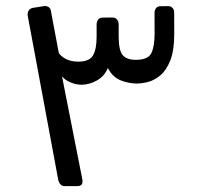

<svg xmlns="http://www.w3.org/2000/svg" viewBox="-20 -631 690 656"><path d="M201.7 5Q191.7 5 186.2 -1.5Q180.7 -8 178.7 -18L74.6 -578Q73.4 -587.1 77.9 -594.8Q82.5 -602.4 93.1 -604.3L129 -609.9Q137.1 -611.9 145.1 -607.4Q153.1 -602.8 154.2 -592.3L181 -449.4Q202.9 -420.8 246.9 -420.4Q284.8 -420.2 297.4 -441.3Q310.1 -462.3 310.1 -504.9V-547.1Q310.1 -557.3 315.3 -564.1Q320.6 -570.9 330.3 -570.9L365.1 -571.1Q374 -571.1 379.7 -564.5Q385.5 -557.8 385.5 -547.7V-505.8Q385.5 -459.5 398.9 -443.1Q412.3 -426.6 444 -426.6Q485.6 -426.6 496.9 -449.2Q508.2 -471.8 508.2 -516.7L508 -586.8Q508 -596.5 513.2 -603.2Q518.3 -609.8 527.3 -609.8L554.5 -610Q564.4 -610 569.8 -603.7Q575.1 -597.4 575.1 -587.5L575.3 -514.9Q575.3 -458.7 562 -425Q548.7 -391.3 528.6 -374.2Q508.6 -357.1 486.8 -351.3Q465 -345.6 448.1 -345.6Q420.4 -345.6 392.8 -356.3Q365.2 -366.9 348.4 -398.6Q337.7 -371.3 311.6 -356.4Q285.5 -341.5 258.6 -341.5Q240.7 -341.5 222.1 -349Q203.5 -356.4 191.9 -369.9L261.2 -18.8Q263.2 -8.8 259.8 -1.9Q256.5 5 243.1 5Z"/></svg>

Font: Rubik Light
Style: Italic
Weight: 300
Italic angle: -12°
Designer: Hubert and Fischer
Foundry: Hubert and Fischer
Version: Version 2.300;gftools[0.9.30]